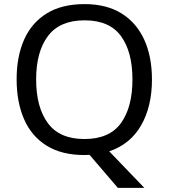

<svg xmlns="http://www.w3.org/2000/svg" viewBox="-20 -745 821 935"><path d="M720 -358Q720 -227 667.5 -135Q615 -43 512 -8L683 170H554L416 9Q410 9 403.5 9.5Q397 10 391 10Q280 10 206.5 -36Q133 -82 97 -165Q61 -248 61 -359Q61 -469 97 -551Q133 -633 206.5 -679Q280 -725 392 -725Q499 -725 572 -679.5Q645 -634 682.5 -551.5Q720 -469 720 -358ZM156 -358Q156 -223 213 -145.5Q270 -68 391 -68Q513 -68 569 -145.5Q625 -223 625 -358Q625 -493 569 -569.5Q513 -646 392 -646Q271 -646 213.5 -569.5Q156 -493 156 -358Z"/></svg>

Font: Noto Sans NKo Unjoined
Style: Regular
Weight: 400
Designer: Monotype Design Team
Foundry: Monotype Imaging Inc.
Version: Version 2.004